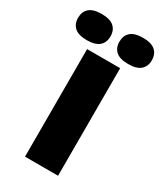

<svg xmlns="http://www.w3.org/2000/svg" viewBox="-315 -1055 977 1144"><g transform="rotate(30 174.0 -482.5)"><path d="M60 0V-740H287.5V0ZM316 -785Q258.5 -785 231.5 -808.8Q204.5 -832.5 204.5 -875Q204.5 -917.5 231.5 -941.2Q258.5 -965 316 -965Q373 -965 400.2 -941.2Q427.5 -917.5 427.5 -875Q427.5 -832.5 400.2 -808.8Q373 -785 316 -785ZM31.5 -785Q-26 -785 -53 -808.8Q-80 -832.5 -80 -875Q-80 -917.5 -53 -941.2Q-26 -965 31.5 -965Q88.5 -965 115.8 -941.2Q143 -917.5 143 -875Q143 -832.5 115.8 -808.8Q88.5 -785 31.5 -785Z"/></g></svg>

Font: Encode Sans SemiExpanded Black
Style: Regular
Weight: 900
Width: 6
Designer: Multiple Designers
Foundry: Impallari Type
Version: Version 3.002